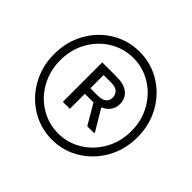

<svg xmlns="http://www.w3.org/2000/svg" viewBox="-172 -920 1129 1129"><g transform="rotate(45 393.0 -355.5)"><path d="M391 -721Q485 -721 564.5 -673Q644 -625 690.5 -541.5Q737 -458 737 -356Q737 -254 690.5 -170.5Q644 -87 564.5 -38.5Q485 10 391 10Q296 10 216.5 -38.5Q137 -87 90.5 -170.5Q44 -254 44 -356Q44 -458 90.5 -541.5Q137 -625 216.5 -673Q296 -721 391 -721ZM391 -42Q471 -42 538.5 -83.5Q606 -125 646 -197Q686 -269 686 -356Q686 -443 646 -514.5Q606 -586 538.5 -627.5Q471 -669 391 -669Q310 -669 242 -627.5Q174 -586 134.5 -514.5Q95 -443 95 -356Q95 -269 134.5 -197Q174 -125 242 -83.5Q310 -42 391 -42ZM526 -420Q526 -389 509 -366Q492 -343 462 -330L540 -199V-193H482L409 -318H337V-193H279V-521H400Q460 -521 493 -494.5Q526 -468 526 -420ZM337 -364H401Q434 -364 451.5 -378.5Q469 -393 469 -417Q469 -444 452 -459Q435 -474 400 -474H337Z"/></g></svg>

Font: Freesentation 5 Medium
Style: Regular
Weight: 500
Designer: glyphs from Roboto by Christian Robertson / Hangul glyphs from Noto Sans CJK(Source Han Sans) by Jang Soo-young and Kang
Foundry: PT&
Version: Version 2.001